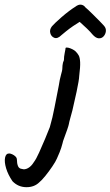

<svg xmlns="http://www.w3.org/2000/svg" viewBox="-105 -571 470 817"><path d="M63 204Q41 226 6.5 225.5Q-28 225 -52 200Q-71 172 -79 145Q-87 118 -83.5 100Q-80 82 -66 82Q-61 82 -53 85.5Q-45 89 -39 95Q-33 101 -33 109Q-33 124 -28.5 135.5Q-24 147 -11 148Q0 152 14 144.5Q28 137 39 119Q49 106 61.5 78Q74 50 87 19.5Q100 -11 107 -30Q119 -71 127 -114Q135 -157 145 -206Q149 -233 154.5 -252.5Q160 -272 160 -276Q160 -280 161 -292.5Q162 -305 167 -315Q167 -330 170.5 -346.5Q174 -363 174 -367Q177 -370 185.5 -368Q194 -366 203 -361.5Q212 -357 217 -352Q225 -344 230 -335Q235 -326 236 -306.5Q237 -287 232 -247Q232 -241 229 -222.5Q226 -204 221 -181Q216 -158 211 -136.5Q206 -115 203 -101Q199 -86 194 -68Q189 -50 188 -43Q187 -37 181 -19.5Q175 -2 168.5 15Q162 32 161 39Q160 43 155.5 58Q151 73 137 104Q132 116 117.5 137.5Q103 159 87.5 178Q72 197 63 204ZM157 -422Q140 -405 126.5 -410Q113 -415 109 -430Q105 -445 116 -459Q119 -463 130.5 -474Q142 -485 157.5 -498.5Q173 -512 189 -524Q205 -536 215 -542Q229 -553 240.5 -551Q252 -549 258 -540Q270 -530 287.5 -512.5Q305 -495 320 -480Q335 -465 337 -462Q347 -451 345.5 -438Q344 -425 335.5 -416Q327 -407 314.5 -408Q302 -409 288 -425Q281 -434 265 -449.5Q249 -465 234 -478Q222 -471 206 -460Q190 -449 177 -438.5Q164 -428 157 -422Z"/></svg>

Font: Caveat SemiBold
Style: Regular
Weight: 600
Designer: Pablo Impallari
Foundry: Pablo Impallari
Version: Version 2.000